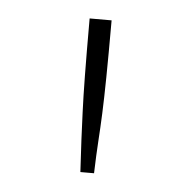

<svg xmlns="http://www.w3.org/2000/svg" viewBox="-32 -697 315 322"><g transform="rotate(5 125.0 -536.0)"><path d="M107 -665H144Q144 -605 143.5 -569Q143 -533 142 -508.5Q141 -484 139.5 -461.5Q138 -439 137 -407H114Q112 -439 111 -461.5Q110 -484 109 -508Q108 -532 107.5 -568.5Q107 -605 107 -665Z"/></g></svg>

Font: Inconsolata UltraCondensed Light
Style: Regular
Weight: 300
Width: 1
Monospace: yes
Designer: Raph Levien, Cyreal, Brenton Simpson
Foundry: Raph Levien, Cyreal, Google
Version: Version 3.001; ttfautohint (v1.8.2.53-6de2)